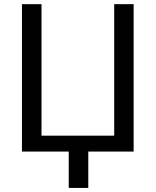

<svg xmlns="http://www.w3.org/2000/svg" viewBox="-20 -731 753 926"><path d="M85.9 -710.9H180.2V-76.7H530.8V-710.9H624.5V0H405.8V175.3H311.5V0H85.9Z"/></svg>

Font: APIMedia Roboto
Style: Regular
Weight: 400
Designer: Google
Version: Version 2.137; 2017